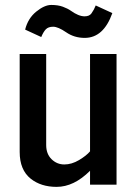

<svg xmlns="http://www.w3.org/2000/svg" viewBox="-20 -728 527 757"><path d="M422.9 -676.3Q388.2 -578.6 314 -578.6Q272.9 -578.6 241 -600.6Q209 -622.6 189.7 -622.6Q170.4 -622.6 160.6 -612.3Q150.9 -602.1 142.6 -582L79.1 -611.3Q90.3 -655.8 122.8 -682.1Q155.3 -708.5 182.1 -708.5Q209 -708.5 228 -701.4Q247.1 -694.3 258.8 -686Q290 -663.6 313.5 -663.6Q332 -663.6 340.3 -674.8Q351.1 -689.9 357.4 -706.5ZM57.6 -128.9V-515.1H162.1V-156.2Q162.1 -121.1 183.3 -100.3Q204.6 -79.6 233.6 -79.6Q262.7 -79.6 291.7 -96.9Q320.8 -114.3 335 -131.3V-515.1H439.5V0H335V-54.7Q271.5 8.8 203.1 8.8Q141.6 8.8 101.1 -23.4Q57.6 -58.1 57.6 -128.9Z"/></svg>

Font: News Cycle
Style: Bold
Weight: 700
Version: Version 0.5.1